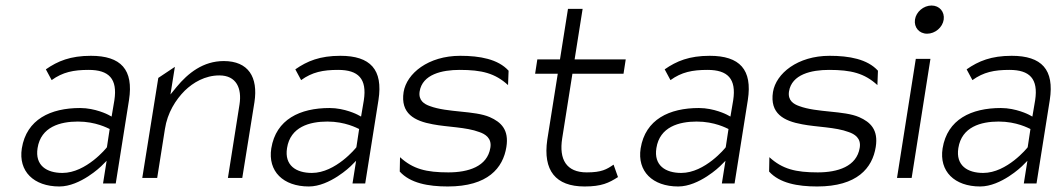

<svg xmlns="http://www.w3.org/2000/svg" viewBox="-20 -664 3823 695"><path d="M59 -127C46 -44 102 11 195 11C271 11 346 -62 346 -62L366 -82L353 0H399L447 -302C464 -412 418 -462 309 -462C235 -462 189 -443 146 -413L167 -374C207 -403 246 -411 301 -411C374 -411 406 -379 394 -301L384 -242L371 -249C371 -249 325 -273 270 -273C163 -273 76 -232 59 -127ZM116 -128C128 -205 198 -224 262 -224C327 -224 370 -200 377 -197L367 -131C366 -129 292 -38 206 -38C149 -38 106 -65 116 -128Z M495 -20H549L577 -197C586 -256 616 -303 649 -336C679 -365 722 -391 774 -391C836 -391 856 -344 847 -286L805 -20H857L901 -294C915 -385 879 -443 790 -443C716 -443 661 -400 619 -349L597 -322L613 -422L553 -382Z M962 -127C949 -44 1005 11 1098 11C1174 11 1249 -62 1249 -62L1269 -82L1256 0H1302L1350 -302C1367 -412 1321 -462 1212 -462C1138 -462 1092 -443 1049 -413L1070 -374C1110 -403 1149 -411 1204 -411C1277 -411 1309 -379 1297 -301L1287 -242L1274 -249C1274 -249 1228 -273 1173 -273C1066 -273 979 -232 962 -127ZM1019 -128C1031 -205 1101 -224 1165 -224C1230 -224 1273 -200 1280 -197L1270 -131C1269 -129 1195 -38 1109 -38C1052 -38 1009 -65 1019 -128Z M1441 -331C1429 -253 1480 -226 1547 -214C1598 -204 1668 -204 1715 -186C1736 -179 1761 -164 1755 -129C1744 -61 1675 -40 1603 -40C1523 -40 1475 -52 1428 -95L1427 -43C1465 -1 1530 11 1601 11C1746 11 1801 -56 1813 -132C1823 -194 1794 -222 1753 -240C1698 -264 1600 -256 1536 -280C1516 -287 1494 -300 1499 -333C1509 -395 1580 -411 1644 -411C1724 -411 1772 -399 1819 -356L1821 -408C1783 -450 1717 -462 1646 -462C1530 -462 1452 -398 1441 -331Z M1917 -397H1999L1961 -158C1945 -47 1991 11 2096 11C2158 11 2184 -2 2217 -23L2201 -68C2176 -51 2158 -40 2104 -40C2030 -40 2003 -87 2015 -163L2052 -397H2237L2245 -449H2060L2089 -632H2036L2007 -449H1925Z M2299 -127C2286 -44 2342 11 2435 11C2511 11 2586 -62 2586 -62L2606 -82L2593 0H2639L2687 -302C2704 -412 2658 -462 2549 -462C2475 -462 2429 -443 2386 -413L2407 -374C2447 -403 2486 -411 2541 -411C2614 -411 2646 -379 2634 -301L2624 -242L2611 -249C2611 -249 2565 -273 2510 -273C2403 -273 2316 -232 2299 -127ZM2356 -128C2368 -205 2438 -224 2502 -224C2567 -224 2610 -200 2617 -197L2607 -131C2606 -129 2532 -38 2446 -38C2389 -38 2346 -65 2356 -128Z M2778 -331C2766 -253 2817 -226 2884 -214C2935 -204 3005 -204 3052 -186C3073 -179 3098 -164 3092 -129C3081 -61 3012 -40 2940 -40C2860 -40 2812 -52 2765 -95L2764 -43C2802 -1 2867 11 2938 11C3083 11 3138 -56 3150 -132C3160 -194 3131 -222 3090 -240C3035 -264 2937 -256 2873 -280C2853 -287 2831 -300 2836 -333C2846 -395 2917 -411 2981 -411C3061 -411 3109 -399 3156 -356L3158 -408C3120 -450 3054 -462 2983 -462C2867 -462 2789 -398 2778 -331Z M3292 -593C3288 -565 3307 -542 3336 -542C3365 -542 3392 -565 3396 -593C3400 -621 3381 -644 3352 -644C3323 -644 3296 -621 3292 -593ZM3227 -20H3280L3348 -451H3295Z M3392 -127C3379 -44 3435 11 3528 11C3604 11 3679 -62 3679 -62L3699 -82L3686 0H3732L3780 -302C3797 -412 3751 -462 3642 -462C3568 -462 3522 -443 3479 -413L3500 -374C3540 -403 3579 -411 3634 -411C3707 -411 3739 -379 3727 -301L3717 -242L3704 -249C3704 -249 3658 -273 3603 -273C3496 -273 3409 -232 3392 -127ZM3449 -128C3461 -205 3531 -224 3595 -224C3660 -224 3703 -200 3710 -197L3700 -131C3699 -129 3625 -38 3539 -38C3482 -38 3439 -65 3449 -128Z"/></svg>

Font: Charger Sport
Style: ExLitObl
Weight: 200
Designer: Jasper
Foundry: Cannot Into Space Fonts
Version: Version 1.1